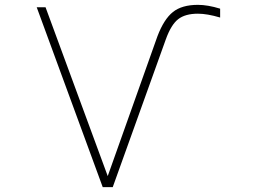

<svg xmlns="http://www.w3.org/2000/svg" viewBox="-20 -762 1040 784"><path d="M419.9 -43 623 -614.3Q649.4 -683.6 686 -712.9Q722.7 -742.2 788.1 -742.2Q828.1 -742.2 878.9 -726.6V-690.4Q826.2 -706.1 788.1 -706.1Q736.3 -706.1 707.5 -683.6Q678.7 -661.1 657.2 -601.6L440.4 2H399.4L129.9 -732.4H166Z"/></svg>

Font: Gen Shin Gothic Monospace ExtraLight
Style: Regular
Weight: 200
Designer: [Source Han Sans]
Ryoko NISHIZUKA  (kana & ideographs); Paul D. Hunt (Latin, Greek & Cyrillic); Wenlong ZHANG  (bopomofo
Version: Version 1.002.20150607